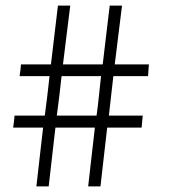

<svg xmlns="http://www.w3.org/2000/svg" viewBox="-20 -666 614 686"><path d="M231 -646Q224 -594 218 -541.5Q212 -489 205 -436H347Q353 -489 359.5 -541.5Q366 -594 372 -646H416Q409 -594 403 -541.5Q397 -489 390 -436H512Q511 -426 510.5 -415.5Q510 -405 509 -394H385Q381 -359 377 -323.5Q373 -288 369 -253H490Q489 -243 488 -232Q487 -221 486 -210H363Q357 -158 351 -105.5Q345 -53 339 0H295Q301 -53 307 -105.5Q313 -158 319 -210H178Q172 -158 166 -105.5Q160 -53 154 0H110Q116 -53 122 -105.5Q128 -158 134 -210H27Q29 -221 30 -232Q31 -243 32 -253H140Q145 -288 149 -323.5Q153 -359 157 -394H50Q52 -405 53 -415.5Q54 -426 55 -436H162Q168 -489 174.5 -541.5Q181 -594 187 -646ZM200 -394Q196 -359 192 -323.5Q188 -288 183 -253H325Q330 -288 333.5 -323.5Q337 -359 341 -394Z"/></svg>

Font: Synthetic Light
Style: Regular
Weight: 300
Designer: Santiago Orozco
Foundry: Typemade
Version: Version 2.000; ttfautohint (v1.8.4.7-5d5b)